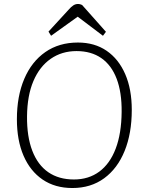

<svg xmlns="http://www.w3.org/2000/svg" viewBox="-20 -932 731 966"><path d="M65 -332Q65 -448 102 -535Q139 -622 208 -670Q277 -718 372 -718Q456 -718 516.5 -676.5Q577 -635 610 -559Q643 -483 643 -379Q643 -261 607 -172.5Q571 -84 504 -35Q437 14 344 14Q257 14 194.5 -28.5Q132 -71 98.5 -148.5Q65 -226 65 -332ZM116 -347Q115 -245 142.5 -173.5Q170 -102 223 -65.5Q276 -29 352 -29Q426 -29 479.5 -68.5Q533 -108 562 -184Q591 -260 592 -369Q593 -467 567 -535.5Q541 -604 490 -639.5Q439 -675 365 -675Q291 -675 235 -636Q179 -597 148 -524Q117 -451 116 -347ZM513 -772 498 -752 371 -848 237 -752 224 -773 326 -884Q338 -898 349 -905Q360 -912 372 -912Q378 -912 383.5 -910.5Q389 -909 393 -907Z"/></svg>

Font: Literata 18pt ExtraLight
Style: Italic
Weight: 250
Italic angle: -2°
Designer: Latin by Veronika Burian and Jose Scaglione. Greek by Irene Vlachou. Cyrillic by Vera Evstafieva
Foundry: TypeTogether
Version: Version 3.103;gftools[0.9.29]